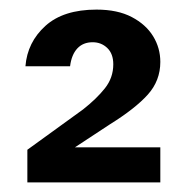

<svg xmlns="http://www.w3.org/2000/svg" viewBox="-20 -732 392 400"><path d="M37 -352V-420L153 -504Q181 -526 198.5 -548Q216 -570 216 -598Q216 -620 203.5 -632Q191 -644 173 -644Q153 -644 141 -631Q129 -618 126 -594H33Q37 -644 74.5 -678Q112 -712 181 -712Q225 -712 254.5 -696.5Q284 -681 299 -656.5Q314 -632 314 -603Q314 -564 288 -535Q262 -506 209 -473L136 -425H314V-352Z"/></svg>

Font: DM Sans 17pt SemiBold
Style: Regular
Weight: 600
Version: Version 4.004;gftools[0.9.30]